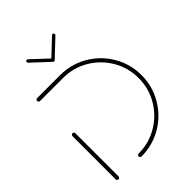

<svg xmlns="http://www.w3.org/2000/svg" viewBox="-198 -770 865 865"><g transform="rotate(-45 235.0 -337.0)"><path d="M41.5 -294.1Q45.2 -294.1 48 -291.3Q50.7 -288.5 50.7 -284.8V-9.6Q50.7 -5.9 48.1 -3.1Q45.6 -0.4 41.5 -0.4Q37.8 -0.4 35 -3.1Q32.2 -5.9 32.2 -9.6V-284.8Q32.2 -288.5 35 -291.3Q37.8 -294.1 41.5 -294.1ZM178.1 -9.3Q178.1 -13.3 180.9 -15.9Q183.7 -18.5 187.4 -18.5Q253 -18.5 308.1 -50.9Q363.3 -83.3 395.7 -138.5Q428.1 -193.7 428.1 -259.3Q428.1 -324.8 395.7 -380Q363.3 -435.2 308.1 -467.6Q253 -500 187.4 -500H40.7Q37 -500 34.3 -502.8Q31.5 -505.6 31.5 -509.3Q31.5 -513.3 34.3 -515.9Q37 -518.5 40.7 -518.5H187.4Q257.8 -518.5 317.4 -483.7Q377 -448.9 411.9 -389.3Q446.7 -329.6 446.7 -259.3Q446.7 -188.9 411.9 -129.3Q377 -69.6 317.4 -34.8Q257.8 0 187.4 0Q183.7 0 180.9 -2.8Q178.1 -5.6 178.1 -9.3ZM122.2 -665.9Q122.2 -669.3 124.4 -671.5Q126.7 -673.7 130 -673.7Q133 -673.7 135.2 -671.5L217.8 -594.4Q220 -592.2 220 -588.9Q220 -585.6 217.8 -583.3Q215.6 -581.1 212.2 -581.1Q209.3 -581.1 207 -583.3L124.4 -660.4Q122.2 -662.6 122.2 -665.9ZM293.7 -673.7Q297 -673.7 299.3 -671.5Q301.5 -669.3 301.5 -665.9Q301.5 -662.6 299.3 -660.4L217.8 -583.7L207.4 -594.8L288.5 -671.5Q290.7 -673.7 293.7 -673.7Z"/></g></svg>

Font: 26F Galaxy Sans Hairline
Style: Regular
Weight: 50
Designer: C₂₉H₂₅N₃O₅
Version: Version 1.100